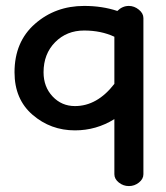

<svg xmlns="http://www.w3.org/2000/svg" viewBox="-20 -435 560 648"><path d="M366 153V-33Q305 5 233 5Q151 5 90 -47.5Q29 -100 29 -191Q29 -294 98 -354.5Q167 -415 264 -415Q325 -415 376 -398Q393 -415 415 -415Q433 -415 448.5 -402.5Q464 -390 464 -374V153Q464 169 449 181Q434 193 415 193Q396 193 381 181Q366 169 366 153ZM233 -77Q308 -77 366 -152V-311Q321 -332 264 -332Q205 -332 166 -292.5Q127 -253 127 -191Q127 -142 157.5 -109.5Q188 -77 233 -77Z"/></svg>

Font: Hoogli
Style: Bold
Weight: 700
Designer: Anand Singh Naorem
Foundry: Brand New Type
Version: Version 1.00 b007